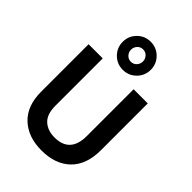

<svg xmlns="http://www.w3.org/2000/svg" viewBox="-275 -1081 1209 1209"><g transform="rotate(45 329.5 -476.5)"><path d="M593 -259Q593 -128 522.5 -59.5Q452 9 329 9Q209 9 137.5 -58.5Q66 -126 66 -252V-674H192V-253Q192 -176 230 -141.5Q268 -107 329 -107Q467 -107 467 -258V-674H593ZM420.5 -925.5Q457 -889 457 -837Q457 -785 420.5 -748.5Q384 -712 332 -712Q280 -712 243.5 -748.5Q207 -785 207 -837Q207 -889 243.5 -925.5Q280 -962 332 -962Q384 -962 420.5 -925.5ZM294 -877.5Q279 -861 279 -839Q279 -817 294 -800.5Q309 -784 332 -784Q355 -784 370 -800.5Q385 -817 385 -839Q385 -861 370 -877.5Q355 -894 332 -894Q309 -894 294 -877.5Z"/></g></svg>

Font: Hind Vadodara SemiBold
Style: Regular
Weight: 600
Designer: Hitesh Malaviya
Foundry: Indian Type Foundry
Version: Version 1.001;PS 1.0;hotconv 1.0.86;makeotf.lib2.5.63406; tt